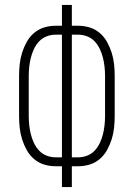

<svg xmlns="http://www.w3.org/2000/svg" viewBox="-20 -755 540 775"><path d="M230 0V-84H204Q180 -84 157.5 -91Q135 -98 117 -113.5Q99 -129 87.5 -150Q76 -171 69 -193.5Q62 -216 59.5 -239.5Q57 -263 57 -287V-448Q57 -472 59.5 -495.5Q62 -519 69 -541.5Q76 -564 87.5 -585Q99 -606 117 -621.5Q135 -637 157.5 -644Q180 -651 204 -651H230V-735H270V-651H296Q320 -651 342.5 -644Q365 -637 383 -621.5Q401 -606 412.5 -585Q424 -564 431 -541.5Q438 -519 440.5 -495.5Q443 -472 443 -448V-287Q443 -263 440.5 -239.5Q438 -216 431 -193.5Q424 -171 412.5 -150Q401 -129 383 -113.5Q365 -98 342.5 -91Q320 -84 296 -84H270V0ZM204 -120H230V-615H204Q185 -615 167.5 -608Q150 -601 137.5 -587.5Q125 -574 117 -557Q109 -540 104.5 -522Q100 -504 98 -485.5Q96 -467 96 -448V-287Q96 -268 98 -249.5Q100 -231 104.5 -213Q109 -195 117 -178Q125 -161 137.5 -147.5Q150 -134 167.5 -127Q185 -120 204 -120ZM296 -120Q315 -120 332.5 -127Q350 -134 362.5 -147.5Q375 -161 383 -178Q391 -195 395.5 -213Q400 -231 402 -249.5Q404 -268 404 -287V-448Q404 -467 402 -485.5Q400 -504 395.5 -522Q391 -540 383 -557Q375 -574 362.5 -587.5Q350 -601 332.5 -608Q315 -615 296 -615H270V-120Z"/></svg>

Font: Iosevka Term Curly Extralight
Style: Regular
Weight: 200
Designer: Belleve Invis
Foundry: Belleve Invis
Version: Version 32.3.0